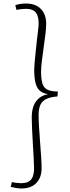

<svg xmlns="http://www.w3.org/2000/svg" viewBox="-20 -843 395 1089"><path d="M306 -296Q267 -293 243.5 -282Q220 -271 209.5 -249Q199 -227 199 -191Q199 -163 201.5 -121Q204 -79 207.5 -35Q211 9 213.5 48Q216 87 216 111Q216 164 186 195Q156 226 102 226Q87 226 72.5 223.5Q58 221 41 217L47 190Q64 193 76 194.5Q88 196 101 196Q142 196 158.5 172.5Q175 149 173 103Q173 87 171 52.5Q169 18 166.5 -25Q164 -68 162 -108.5Q160 -149 160 -176Q160 -216 171 -243.5Q182 -271 203 -287.5Q224 -304 253 -309Q224 -313 206.5 -328Q189 -343 181.5 -372.5Q174 -402 174 -449Q174 -462 176.5 -489.5Q179 -517 182.5 -551Q186 -585 189.5 -616.5Q193 -648 196 -671.5Q199 -695 199 -700Q201 -747 184.5 -770Q168 -793 127 -793Q114 -793 102 -791.5Q90 -790 73 -787L67 -814Q83 -819 98 -821Q113 -823 128 -823Q182 -823 212 -792Q242 -761 242 -708Q242 -684 237.5 -648Q233 -612 227.5 -573Q222 -534 217.5 -497.5Q213 -461 213 -437Q213 -396 220 -371Q227 -346 248 -335Q269 -324 308 -324Z"/></svg>

Font: Literata ExtraLight
Style: Italic
Weight: 250
Italic angle: -2°
Designer: Latin by Veronika Burian and Jose Scaglione. Greek by Irene Vlachou. Cyrillic by Vera Evstafieva
Foundry: TypeTogether
Version: Version 3.002